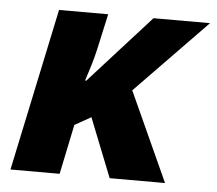

<svg xmlns="http://www.w3.org/2000/svg" viewBox="-44 -598 729 646"><g transform="rotate(5 320.0 -274.5)"><path d="M14 0 130 -549H296L270 -431Q264 -404 255 -374Q246 -344 238 -320H242L449 -549H640L399 -301L536 0H349L270 -199L215 -168L180 0Z"/></g></svg>

Font: Noto Sans ExtraBold
Style: Italic
Weight: 800
Italic angle: -12°
Designer: Monotype Design Team
Foundry: Monotype Imaging Inc.
Version: Version 2.013; ttfautohint (v1.8.4.7-5d5b)